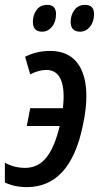

<svg xmlns="http://www.w3.org/2000/svg" viewBox="-33 -758 406 788"><path d="M77 10Q27 10 -13 -9V-90Q26 -69 70 -69Q123 -69 157 -111Q191 -153 212 -241H77L91 -314H225Q234 -390 217 -430.5Q200 -471 157 -471Q127 -471 91 -453L70 -525Q117 -549 172 -549Q268 -549 303 -467.5Q338 -386 307 -243Q255 10 77 10ZM296 -628Q257 -628 257 -668Q257 -696 272.5 -717Q288 -738 316 -738Q353 -738 353 -700Q353 -669 336.5 -648.5Q320 -628 296 -628ZM140 -628Q102 -628 102 -668Q102 -696 117 -717Q132 -738 161 -738Q197 -738 197 -700Q197 -669 180.5 -648.5Q164 -628 140 -628Z"/></svg>

Font: Noto Sans ExtraCondensed Medium
Style: Italic
Weight: 500
Width: 2
Italic angle: -12°
Designer: Monotype Design Team
Foundry: Monotype Imaging Inc.
Version: Version 2.013; ttfautohint (v1.8.4.7-5d5b)